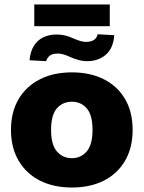

<svg xmlns="http://www.w3.org/2000/svg" viewBox="-20 -826 642 857"><path d="M301 11Q219 11 158 -20Q97 -51 63 -109Q29 -167 29 -246Q29 -326 63 -383.5Q97 -441 158 -472Q219 -503 301 -503Q383 -503 444 -472Q505 -441 538.5 -383.5Q572 -326 572 -246Q572 -167 538.5 -109Q505 -51 444 -20Q383 11 301 11ZM301 -120Q341 -120 367 -150Q393 -180 393 -246Q393 -313 367 -342.5Q341 -372 301 -372Q260 -372 234 -342.5Q208 -313 208 -246Q208 -180 234 -150Q260 -120 301 -120ZM133 -709V-806H470V-709ZM186 -553 112 -557Q115 -595 131 -621Q147 -647 173.5 -659.5Q200 -672 233 -672Q252 -672 271 -667.5Q290 -663 309 -654Q325 -647 338.5 -643Q352 -639 363 -639Q386 -639 399 -647.5Q412 -656 416 -673L490 -669Q486 -611 452.5 -582Q419 -553 369 -553Q349 -553 329.5 -558.5Q310 -564 290 -573Q275 -580 262 -583.5Q249 -587 239 -587Q216 -587 203.5 -578.5Q191 -570 186 -553Z"/></svg>

Font: Nunito Sans 12pt ExtraLight 12pt Black
Style: Regular
Weight: 900
Version: Version 3.101;gftools[0.9.27]